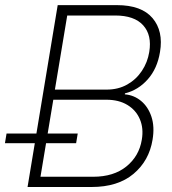

<svg xmlns="http://www.w3.org/2000/svg" viewBox="-76 -748 686 768"><path d="M34.2 0 154.8 -727.5H391.6Q490.2 -727.5 534.2 -675.5Q578.1 -623.5 564 -540Q553.2 -473.6 515.1 -430.7Q477.1 -387.7 423.8 -374.5L423.3 -370.6Q460 -367.7 488.3 -344.2Q516.6 -320.8 529.8 -281Q543 -241.2 534.2 -189Q520.5 -105 458 -52.5Q395.5 0 290 0ZM85.9 -41H296.9Q378.9 -41 429.7 -82.3Q480.5 -123.5 491.2 -189Q499 -234.4 483.6 -270.8Q468.3 -307.1 433.8 -328.1Q399.4 -349.1 349.6 -349.1H137.2ZM143.6 -389.6H350.6Q397 -389.6 432.9 -409.9Q468.8 -430.2 491.5 -464.4Q514.2 -498.5 521 -540Q532.2 -607.4 496.8 -646.7Q461.4 -686 384.8 -686H192.9ZM-56.2 -175.3 -49.8 -213.9H234.9L228.5 -175.3Z"/></svg>

Font: Inter Display Extra Light
Style: Italic
Weight: 200
Italic angle: -9.39999°
Designer: Rasmus Andersson
Foundry: rsms
Version: Version 4.000;git-4fc901f